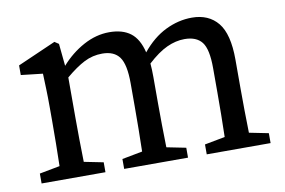

<svg xmlns="http://www.w3.org/2000/svg" viewBox="-59 -589 1020 687"><g transform="rotate(-10 451.0 -245.5)"><path d="M873 -36V0H641V-36L715 -50Q716 -87 716.5 -131Q717 -175 717 -210V-300Q717 -369 697 -394.5Q677 -420 634 -420Q602 -420 569.5 -405Q537 -390 499 -355Q500 -344 500.5 -332Q501 -320 501 -306V-210Q501 -175 501.5 -131.5Q502 -88 503 -50L573 -36V0H341V-36L415 -50Q416 -87 416.5 -131Q417 -175 417 -210V-298Q417 -366 397.5 -393Q378 -420 335 -420Q300 -420 269.5 -404.5Q239 -389 201 -357V-210Q201 -177 201.5 -132.5Q202 -88 203 -50L273 -36V0H41V-36L115 -50Q116 -88 116.5 -132Q117 -176 117 -210V-261Q117 -302 116 -329Q115 -356 114 -386L35 -395V-430L174 -491L189 -481L197 -400Q233 -441 279 -466Q325 -491 373 -491Q421 -491 450 -469Q479 -447 491 -397Q530 -445 577 -468Q624 -491 673 -491Q734 -491 767.5 -450Q801 -409 801 -316V-210Q801 -175 801.5 -131.5Q802 -88 803 -50Z"/></g></svg>

Font: SourceSerifPro
Style: Book
Weight: 400
Designer: Frank Grießhammer
Foundry: Adobe Systems Incorporated
Version: Version 1.014;PS Version 1.0;hotconv 1.0.73;makeotf.lib2.5.5